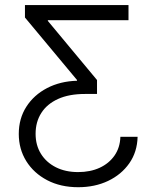

<svg xmlns="http://www.w3.org/2000/svg" viewBox="-20 -556 634 774"><path d="M295.4 198.7Q224.1 198.7 170.2 170.4Q116.2 142.1 85.9 93.5Q55.7 44.9 55.7 -16.1Q55.7 -78.1 86.2 -125.7Q116.7 -173.3 169.7 -200.9Q222.7 -228.5 290.5 -230.5V-233.4L80.6 -485.4V-535.6H498V-474.6H172.9V-471.7L371.1 -233.4V-177.2H322.3Q258.3 -177.2 213.9 -157Q169.4 -136.7 146.5 -100.6Q123.5 -64.5 123.5 -16.6Q123.5 29.3 145 64Q166.5 98.6 205.1 118.2Q243.7 137.7 294.9 137.7Q343.8 137.7 381.6 120.4Q419.4 103 441.7 71Q463.9 39.1 465.3 -4.4H534.7Q533.2 56.6 501.2 102.3Q469.2 147.9 415.8 173.3Q362.3 198.7 295.4 198.7Z"/></svg>

Font: Inter 20pt Light
Style: Regular
Weight: 300
Version: Version 4.001;git-66647c0bb